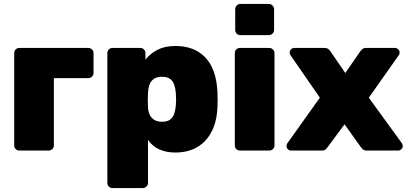

<svg xmlns="http://www.w3.org/2000/svg" viewBox="-20 -763 2071 973"><path d="M78 0Q67 0 59.5 -7.5Q52 -15 52 -26V-494Q52 -505 59.5 -512.5Q67 -520 78 -520H427Q438 -520 446 -512.5Q454 -505 454 -494V-393Q454 -382 446 -374.5Q438 -367 427 -367H253V-26Q253 -15 245 -7.5Q237 0 226 0Z M550 190Q539 190 531.5 182.5Q524 175 524 164V-494Q524 -505 531.5 -512.5Q539 -520 550 -520H691Q702 -520 709.5 -512.5Q717 -505 717 -494V-461Q741 -491 778 -510.5Q815 -530 869 -530Q916 -530 953.5 -516Q991 -502 1019 -473.5Q1047 -445 1063 -401Q1079 -357 1082 -298Q1083 -277 1083 -260Q1083 -243 1082 -221Q1080 -165 1064 -122Q1048 -79 1020 -49.5Q992 -20 954 -5Q916 10 869 10Q823 10 788 -5.5Q753 -21 730 -54V164Q730 175 722 182.5Q714 190 704 190ZM801 -146Q827 -146 841.5 -156.5Q856 -167 862.5 -185.5Q869 -204 871 -228Q874 -260 871 -292Q869 -316 862.5 -334.5Q856 -353 841.5 -363.5Q827 -374 801 -374Q775 -374 759.5 -363Q744 -352 737.5 -334Q731 -316 730 -294Q729 -273 729 -256.5Q729 -240 730 -219Q731 -198 738.5 -182Q746 -166 761 -156Q776 -146 801 -146Z M1196 0Q1185 0 1177.5 -7.5Q1170 -15 1170 -26V-494Q1170 -505 1177.5 -512.5Q1185 -520 1196 -520H1344Q1355 -520 1363 -512.5Q1371 -505 1371 -494V-26Q1371 -15 1363 -7.5Q1355 0 1344 0ZM1198 -585Q1187 -585 1179.5 -592.5Q1172 -600 1172 -611V-716Q1172 -727 1179.5 -735Q1187 -743 1198 -743H1342Q1353 -743 1361 -735Q1369 -727 1369 -716V-611Q1369 -600 1361 -592.5Q1353 -585 1342 -585Z M1455 0Q1445 0 1438.5 -7Q1432 -14 1432 -23Q1432 -26 1433 -30Q1434 -34 1437 -38L1601 -268L1453 -482Q1451 -485 1449.5 -489Q1448 -493 1448 -497Q1448 -506 1455 -513Q1462 -520 1471 -520H1624Q1638 -520 1645 -513.5Q1652 -507 1655 -502L1730 -393L1805 -502Q1809 -507 1815.5 -513.5Q1822 -520 1836 -520H1982Q1991 -520 1998 -513Q2005 -506 2005 -498Q2005 -493 2004 -489Q2003 -485 2000 -482L1849 -268L2016 -38Q2019 -34 2020 -30Q2021 -26 2021 -23Q2021 -14 2014 -7Q2007 0 1998 0H1838Q1825 0 1819 -6Q1813 -12 1809 -17L1726 -133L1640 -17Q1637 -12 1630.5 -6Q1624 0 1611 0Z"/></svg>

Font: Rubik ExtraBold
Style: Regular
Weight: 800
Designer: Hubert and Fischer
Foundry: Hubert and Fischer
Version: Version 2.300;gftools[0.9.30]